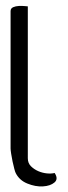

<svg xmlns="http://www.w3.org/2000/svg" viewBox="-20 -649 235 664"><path d="M34.2 -50.8Q32.2 -54.7 29.3 -65.9Q26.4 -77.1 23.4 -90.8Q20.5 -104.5 18.6 -117.2Q16.6 -129.9 16.6 -135.7V-610.4Q16.6 -620.1 25.4 -624Q34.2 -627.9 45.4 -628.4Q56.6 -628.9 65.9 -627.9Q75.2 -627 76.2 -627V-101.6Q76.2 -85 86.9 -74.2Q97.7 -63.5 112.3 -57.1Q127 -50.8 142.6 -49.3Q158.2 -47.9 168.9 -50.8Q182.6 -30.3 168.5 -18.1Q154.3 -5.9 128.4 -4.4Q102.5 -2.9 74.7 -14.2Q46.9 -25.4 34.2 -50.8Z"/></svg>

Font: Over the Rainbow
Style: Regular
Weight: 400
Designer: Kimberly Geswein
Foundry: Kimberly Geswein
Version: Version 1.002 2010